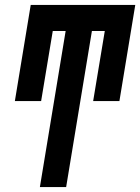

<svg xmlns="http://www.w3.org/2000/svg" viewBox="-20 -755 566 775"><path d="M141 0 245 -630H193L146 -347H40L104 -735H526L462 -347H356L403 -630H351L247 0Z"/></svg>

Font: Iosevka Extrabold
Style: Italic
Weight: 800
Italic angle: -9°
Monospace: yes
Designer: Belleve Invis
Foundry: Belleve Invis
Version: Version 32.5.0; ttfautohint (v1.8.4)